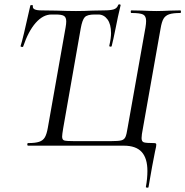

<svg xmlns="http://www.w3.org/2000/svg" viewBox="-20 -673 856 887"><path d="M533 -653Q538 -652 537 -648Q524 -594 514 -542Q509 -518 504.5 -496.5Q500 -475 496 -460Q495 -457 489.5 -457.5Q484 -458 485 -462Q493 -497 493 -520Q493 -561 476.5 -583.5Q460 -606 434 -606H417Q383 -606 371.5 -593.5Q360 -581 353 -542L272 -81Q267 -51 267 -42Q267 -27 277 -24Q287 -21 323 -21H492Q527 -21 540.5 -24.5Q554 -28 559.5 -40Q565 -52 570 -85L652 -546Q655 -564 655 -576Q655 -599 641 -606Q627 -613 587 -613Q584 -613 584 -619Q584 -625 587 -625L636 -624Q678 -622 702 -622Q727 -622 767 -624L813 -625Q816 -625 816 -619Q816 -613 813 -613Q779 -613 761.5 -607Q744 -601 735.5 -586.5Q727 -572 722 -542L640 -79Q634 -49 634 -35Q634 -19 644.5 -15.5Q655 -12 691 -12Q697 -12 699.5 -10.5Q702 -9 702 -5Q702 1 701 5Q701 6 696 28Q684 86 666 192Q666 194 661 194Q653 194 654 190Q661 152 661 117Q661 58 634.5 29Q608 0 552 0H110Q106 0 106 -6Q106 -12 110 -12Q143 -12 161 -18Q179 -24 187.5 -39Q196 -54 201 -83L283 -546Q286 -563 286 -574Q286 -593 275.5 -599.5Q265 -606 238 -606H218Q179 -606 145 -567.5Q111 -529 87 -458Q87 -456 83 -456Q80 -456 77 -457.5Q74 -459 75 -460Q85 -489 120 -647Q121 -650 127 -649.5Q133 -649 132 -646Q127 -625 171 -625L241 -624Q295 -622 331 -622Q369 -622 407 -624L460 -625Q491 -625 506 -630Q521 -635 526 -650Q527 -653 533 -653Z"/></svg>

Font: CormorantInfant-MediumItalic
Style: Italic
Weight: 500
Italic angle: -10°
Designer: Christian Thalmann (Catharsis Fonts)
Foundry: Catharsis Fonts
Version: Version 3.303